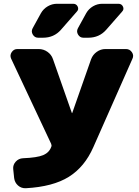

<svg xmlns="http://www.w3.org/2000/svg" viewBox="-20 -990 736 1018"><path d="M422 -790Q404 -790 394 -806.5Q384 -823 393 -840L437 -920Q450 -943 473 -956.5Q496 -970 522 -970H608Q625 -970 632 -955Q639 -940 627 -928L543 -832Q506 -790 448 -790ZM368 -970Q385 -970 392 -955Q399 -940 387 -928L303 -832Q266 -790 208 -790H182Q164 -790 154 -806.5Q144 -823 153 -840L197 -920Q210 -943 233 -956.5Q256 -970 282 -970ZM648 -730Q668 -730 679.5 -713Q691 -696 682 -678L475 -210Q429 -105 345 -52.5Q261 0 117 8Q93 9 75.5 -6.5Q58 -22 55 -46L50 -94Q48 -116 63.5 -133Q79 -150 102 -151Q177 -154 209 -167.5Q241 -181 252 -212Q255 -219 251 -228L39 -679Q31 -697 42 -713.5Q53 -730 72 -730H185Q211 -730 232 -715Q253 -700 261 -676L361 -391Q361 -390 362 -390Q363 -390 363 -391L463 -676Q472 -700 493 -715Q514 -730 539 -730Z"/></svg>

Font: Rounded Mplus 1c Black
Style: Regular
Weight: 900
Version: Version 1.059.20150529